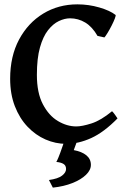

<svg xmlns="http://www.w3.org/2000/svg" viewBox="-20 -650 598 887"><path d="M522.9 -103Q460.4 -39.1 401.4 -12.2Q342.3 14.6 286.1 14.6Q236.8 14.6 190.4 -5.6Q144 -25.9 107.2 -64.7Q70.3 -103.5 48.6 -159.4Q26.9 -215.3 26.9 -286.1Q26.9 -390.1 68.1 -467.3Q109.4 -544.4 179.7 -587.2Q250 -629.9 337.4 -629.9Q389.6 -629.9 439 -615.5Q488.3 -601.1 513.7 -581.1Q516.1 -579.1 510.7 -564.9Q505.4 -550.8 496.1 -532.5Q486.8 -514.2 477.3 -498.5Q467.8 -482.9 462.4 -477.1L430.7 -483.9Q406.2 -526.4 373.8 -545.9Q341.3 -565.4 303.7 -565.4Q278.8 -565.4 252 -552.7Q225.1 -540 201.9 -510.5Q178.7 -481 164.6 -430.7Q150.4 -380.4 150.4 -304.2Q150.4 -221.2 178 -168.5Q205.6 -115.7 247.6 -90.8Q289.6 -65.9 332.5 -65.9Q358.9 -65.9 402.6 -79.8Q446.3 -93.8 497.6 -136.2Q502.4 -132.3 511.5 -119.6Q520.5 -106.9 522.9 -103ZM399.9 111.8Q399.9 135.7 377.2 157.7Q354.5 179.7 314.7 195.6Q274.9 211.4 224.1 216.8L206.1 181.6Q248 175.8 266.6 161.4Q285.2 147 285.2 130.9Q285.2 114.7 273.4 107.4Q261.7 100.1 240.2 98.1Q240.2 98.1 244.4 90.1Q248.5 82 258.5 55.4Q268.6 28.8 285.6 -25.4L345.7 -24.4L320.8 43.5Q357.9 50.3 378.9 67.4Q399.9 84.5 399.9 111.8Z"/></svg>

Font: Gentium Plus
Style: Bold
Weight: 700
Designer: Victor Gaultney, Annie Olsen, Iska Routamaa, Becca Hirsbrunner
Foundry: SIL International
Version: Version 6.101